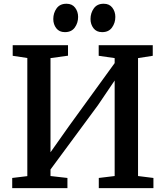

<svg xmlns="http://www.w3.org/2000/svg" viewBox="-20 -978 862 998"><path d="M43.5 0V-53L122 -62.5V-676.5L46 -688V-743H333.5V-688.5L242.5 -676V-186.5L337.5 -321L576 -650V-676L493 -688V-743H774V-688L697.5 -676V-63L777.5 -53V0H493.5V-53L576 -63V-559.5L489 -431L242.5 -97V-63L330.5 -53V0ZM317 -811Q288 -811 272.5 -831.2Q257 -851.5 257 -879Q257 -910.5 274.2 -934.5Q291.5 -958.5 325 -958.5H326Q355 -958.5 370.5 -938Q386 -917.5 386 -890Q386 -859 368.8 -835Q351.5 -811 318 -811ZM510.5 -811Q481.5 -811 466 -831.2Q450.5 -851.5 450.5 -879Q450.5 -910.5 467.8 -934.5Q485 -958.5 518.5 -958.5H519.5Q548.5 -958.5 564 -938Q579.5 -917.5 579.5 -890Q579.5 -859 562.2 -835Q545 -811 511.5 -811Z"/></svg>

Font: Merriweather 20pt SemiBold
Style: Regular
Weight: 600
Version: Version 2.100